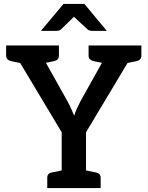

<svg xmlns="http://www.w3.org/2000/svg" viewBox="-20 -951 747 971"><path d="M292 0V-282L29 -721H137Q153 -721 163 -713Q173 -705 179 -693L321 -439Q332 -419 340 -401Q348 -383 355 -366Q360 -382 368 -400Q376 -418 387 -439L529 -693Q534 -703 544.5 -712Q555 -721 569 -721H678L415 -282V0ZM126 -664V-721H200V-664ZM497 -664V-721H588V-664ZM111 -721 99 -629 35 -642Q24 -645 17.5 -651.5Q11 -658 11 -670V-721ZM278 -721V-670Q278 -658 272 -651.5Q266 -645 254 -642L190 -629L178 -721ZM528 -721 516 -629 453 -642Q441 -645 434.5 -651.5Q428 -658 428 -670V-721ZM695 -721V-670Q695 -658 689 -651.5Q683 -645 671 -642L607 -629L595 -721ZM219 0V-52Q219 -64 225 -70.5Q231 -77 243 -79L307 -92L319 0ZM388 0 400 -92 464 -79Q476 -77 482.5 -70.5Q489 -64 489 -52V0ZM187 -795 301 -931H407L520 -795H445Q431 -795 422 -803L354 -866L289 -803Q286 -799 279.5 -797Q273 -795 266 -795Z"/></svg>

Font: Aleo SemiBold
Style: Regular
Weight: 600
Designer: Alessio Laiso
Foundry: Alessio Laiso
Version: Version 2.001;gftools[0.9.29]